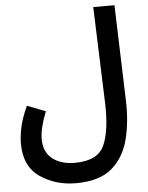

<svg xmlns="http://www.w3.org/2000/svg" viewBox="-62 -774 810 1054"><g transform="rotate(-5 343.0 -246.5)"><path d="M31 -13Q31 114 116.5 172.5Q202 231 313 231Q445 231 513.5 171Q582 111 606 13.5Q630 -84 626 -195L609 -724H492L511 -193Q516 -44 480.5 37.5Q445 119 317 119Q241 119 194 82Q147 45 147 -28Q147 -86 183 -177L82 -216Q50 -146 40.5 -96Q31 -46 31 -13Z"/></g></svg>

Font: Noto Sans Arabic UI SemiCondensed Semi
Style: Regular
Weight: 600
Width: 4
Designer: Nadine Chahine - Monotype Design Team
Foundry: Monotype Imaging Inc.
Version: Version 1.900